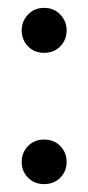

<svg xmlns="http://www.w3.org/2000/svg" viewBox="-20 -458 224 487"><path d="M92 9Q67 9 51 -7.5Q35 -24 35 -47Q35 -71 51 -87.5Q67 -104 92 -104Q117 -104 133 -87.5Q149 -71 149 -47Q149 -24 133 -7.5Q117 9 92 9ZM92 -324Q67 -324 51 -340.5Q35 -357 35 -381Q35 -404 51 -421Q67 -438 92 -438Q117 -438 133 -421Q149 -404 149 -381Q149 -357 133 -340.5Q117 -324 92 -324Z"/></svg>

Font: Phudu
Style: Regular
Weight: 400
Version: Version 1.005;gftools[0.9.23]